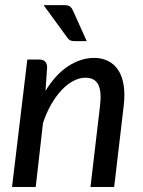

<svg xmlns="http://www.w3.org/2000/svg" viewBox="-20 -746 572 766"><path d="M28 0ZM28 0 89 -508.5H136Q168 -508.5 168 -476L161.5 -383.5Q201.5 -449 252 -482Q302.5 -515 355.5 -515Q387.5 -515 412.2 -502.2Q437 -489.5 452.5 -465.2Q468 -441 473.5 -405.2Q479 -369.5 473.5 -323.5L435.5 0H341L379 -323.5Q386 -381 372 -408.5Q358 -436 320.5 -436Q297 -436 272.8 -423.2Q248.5 -410.5 226 -386.8Q203.5 -363 184.2 -329.5Q165 -296 151.5 -255L122.5 0ZM236.5 -725.5Q252.5 -725.5 259.5 -720Q266.5 -714.5 271.5 -703L326 -582H276Q266 -582 259.8 -585.2Q253.5 -588.5 248 -596.5L154 -725.5Z"/></svg>

Font: Lato Medium
Style: Italic
Weight: 500
Italic angle: -7°
Designer: Lukasz Dziedzic
Foundry: tyPoland Lukasz Dziedzic
Version: Version 2.006; 2014-01-15